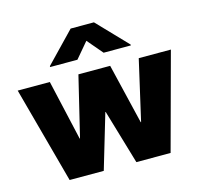

<svg xmlns="http://www.w3.org/2000/svg" viewBox="-108 -873 1046 992"><g transform="rotate(-15 415.0 -377.0)"><path d="M145 0 5.4 -515.6H177.2L250.5 -193.4H252.4L330.1 -515.6H500L577.1 -193.4H579.1L652.8 -515.6H824.7L685.1 0H502L416 -291.5H414.1L327.6 0ZM484.9 -589.8 414.6 -672.4 344.7 -589.8H198.7V-594.7L352.5 -754.4H477.1L630.4 -594.7V-589.8Z"/></g></svg>

Font: Inter Display Extra Bold
Style: Regular
Weight: 800
Designer: Rasmus Andersson
Foundry: rsms
Version: Version 4.000;git-4fc901f